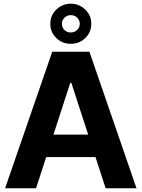

<svg xmlns="http://www.w3.org/2000/svg" viewBox="-20 -1003 754 1023"><path d="M172.1 0H7.2L258.4 -727.5H456.4L707.2 0H542.8L360.2 -561.3H354.3ZM162.3 -285.9H551.4V-166.2H162.3ZM357.2 -769.7Q311.8 -769.2 279.8 -800.5Q247.8 -831.8 248.2 -876.4Q247.8 -920.5 279.8 -951.7Q311.8 -982.9 357.2 -983.4Q402.6 -982.9 434.7 -951.7Q466.7 -920.5 466.2 -876.4Q466.7 -831.8 434.7 -800.5Q402.6 -769.2 357.2 -769.7ZM357.2 -829.9Q377.1 -830.2 391.1 -843.6Q405 -856.9 405.1 -876.4Q405 -895.2 391.2 -908.9Q377.4 -922.6 357.2 -922.3Q337.6 -922.3 323.5 -908.7Q309.5 -895.2 310 -876.4Q309.5 -856.9 323.4 -843.3Q337.3 -829.6 357.2 -829.9Z"/></svg>

Font: Inter Tight
Style: Regular
Weight: 400
Designer: Rasmus Andersson
Foundry: rsms
Version: Version 3.002